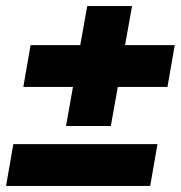

<svg xmlns="http://www.w3.org/2000/svg" viewBox="-30 -614 597 634"><path d="M466 0H-10L14 -138H490ZM336 -198H188L211 -327H47L71 -465H235L258 -594H406L383 -465H547L523 -327H359Z"/></svg>

Font: Creato Display Black
Style: Italic
Weight: 900
Italic angle: -10°
Version: Version 1.000